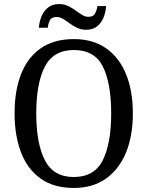

<svg xmlns="http://www.w3.org/2000/svg" viewBox="-20 -918 729 948"><path d="M344 10Q246 10 181 -36Q116 -82 84 -165Q52 -248 52 -359Q52 -470 84 -552Q116 -634 181 -679.5Q246 -725 345 -725Q439 -725 504 -679.5Q569 -634 602.5 -551.5Q636 -469 636 -358Q636 -247 602 -164.5Q568 -82 503 -36Q438 10 344 10ZM344 -44Q446 -44 487.5 -127Q529 -210 529 -358Q529 -507 488 -589Q447 -671 345 -671Q244 -671 201.5 -589Q159 -507 159 -358Q159 -210 201.5 -127Q244 -44 344 -44ZM406 -771Q381 -771 361 -780.5Q341 -790 324 -802.5Q307 -815 291.5 -824.5Q276 -834 261 -834Q234 -834 226 -817.5Q218 -801 216 -781H172Q174 -811 185 -837.5Q196 -864 217.5 -881Q239 -898 272 -898Q296 -898 316 -888.5Q336 -879 353 -866.5Q370 -854 385.5 -844.5Q401 -835 416 -835Q441 -835 449.5 -851.5Q458 -868 461 -888H504Q502 -858 491 -831Q480 -804 459 -787.5Q438 -771 406 -771Z"/></svg>

Font: Noto Serif SemiCondensed
Style: Regular
Weight: 400
Width: 4
Designer: Monotype Design Team
Foundry: Monotype Imaging Inc.
Version: Version 2.013